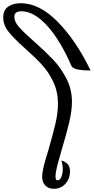

<svg xmlns="http://www.w3.org/2000/svg" viewBox="-222 -1165 583 1193"><path d="M40 -67Q40 -92 49.5 -131Q59 -170 79 -234Q108 -334 123 -399Q138 -464 138 -521Q138 -596 109 -656.5Q80 -717 40 -761Q0 -805 -65 -863Q-134 -924 -168 -966.5Q-202 -1009 -202 -1057Q-202 -1102 -171.5 -1123.5Q-141 -1145 -93 -1145Q23 -1145 137 -1029Q251 -913 341 -727Q301 -727 270 -731.5Q239 -736 224 -751Q153 -915 71 -1005Q-11 -1095 -88 -1095Q-133 -1095 -133 -1061Q-133 -1030 -104 -997Q-75 -964 -10 -907Q62 -843 109 -793.5Q156 -744 190.5 -677Q225 -610 225 -533Q225 -477 208.5 -406.5Q192 -336 163 -240Q141 -164 132 -128Q123 -92 123 -68Q123 -55 126 -50Q129 -45 136 -45Q152 -45 160 -67.5Q168 -90 168 -113Q168 -126 165.5 -142Q163 -158 159 -168Q186 -160 199.5 -144Q213 -128 213 -100Q213 -56 185 -24Q157 8 113 8Q79 8 59.5 -12.5Q40 -33 40 -67Z"/></svg>

Font: Charmonman
Style: Bold
Weight: 700
Designer: Ekaluck Peanpanawate
Foundry: Cadson Demak Co.,Ltd.
Version: Version 1.000; ttfautohint (v1.6)